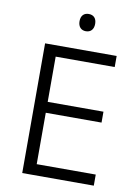

<svg xmlns="http://www.w3.org/2000/svg" viewBox="-98 -976 750 1041"><g transform="rotate(10 277.0 -456.0)"><path d="M305 -912C279 -912 262 -896 262 -865C262 -834 279 -817 305 -817C331 -817 348 -834 348 -865C348 -896 331 -912 305 -912ZM493 0V-61H168V-344H475V-404H168V-653H493V-714H99V0Z"/></g></svg>

Font: Noto Sans Thaana Light
Style: Regular
Weight: 300
Designer: David Williams
Foundry: Google Inc.
Version: Version 3.001